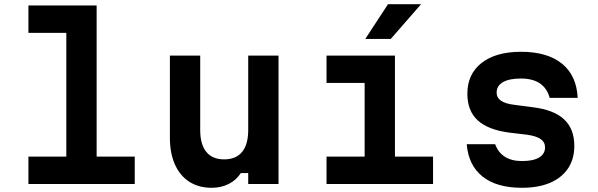

<svg xmlns="http://www.w3.org/2000/svg" viewBox="-20 -874 2840 912"><path d="M115 -848H439V-130H620V0H115V-130H295V-718H115Z M1303 -610V0H1159V-52H1124Q1103 -19 1067 -0.5Q1031 18 986 18Q924 18 879.5 -10.5Q835 -39 811 -92.5Q787 -146 787 -220V-610H931V-256Q931 -188 960 -152.5Q989 -117 1045 -117Q1101 -117 1130 -152.5Q1159 -188 1159 -256V-610Z M1531 -610H1856V-130H2037V0H1531V-130H1712V-480H1531ZM1715 -689 1823 -854H1980L1836 -689Z M2332 -189Q2346 -150 2378 -129.5Q2410 -109 2460 -109Q2513 -109 2541 -126Q2569 -143 2569 -174Q2569 -199 2548 -213.5Q2527 -228 2484 -234L2400 -244Q2299 -257 2249.5 -302Q2200 -347 2200 -429Q2200 -522 2267.5 -575Q2335 -628 2455 -628Q2580 -628 2649.5 -571.5Q2719 -515 2724 -409H2591Q2579 -454 2545 -477.5Q2511 -501 2454 -501Q2398 -501 2368.5 -483.5Q2339 -466 2339 -434Q2339 -410 2360 -395.5Q2381 -381 2424 -376L2508 -365Q2610 -353 2659 -307.5Q2708 -262 2708 -181Q2708 -119 2678.5 -74.5Q2649 -30 2593.5 -6Q2538 18 2459 18Q2339 18 2272 -35.5Q2205 -89 2197 -189Z"/></svg>

Font: Martian Mono SemiExpanded SemiBold
Style: Regular
Weight: 600
Monospace: yes
Version: Version 0.930